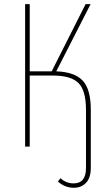

<svg xmlns="http://www.w3.org/2000/svg" viewBox="-20 -701 508 918"><path d="M249 -359.9Q336.4 -356.9 375.2 -315.7Q414.1 -274.4 414.1 -176.8V102.1Q414.1 148.9 391.6 172.9Q369.1 196.8 333 196.8Q290.5 196.8 256.8 167L269 150.9Q295.9 175.8 332 175.8Q391.1 175.8 391.1 102.1V-175.8Q391.1 -267.6 355.5 -303.7Q319.8 -339.8 232.9 -339.8H122.1V0H100.1V-681.2H122.1V-359.9H227.1L389.2 -681.2H413.1Z"/></svg>

Font: Fira Sans Compressed Thin
Style: Regular
Weight: 100
Width: 1
Designer: Carrois Corporate & Edenspiekermann AG
Foundry: Carrois Corporate GbR & Edenspiekermann AG
Version: Version 4.203;PS 004.203;hotconv 1.0.88;makeotf.lib2.5.64775